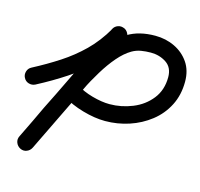

<svg xmlns="http://www.w3.org/2000/svg" viewBox="-94 -686 860 825"><g transform="rotate(15 336.5 -273.5)"><path d="M55 -249Q41 -242 26 -246.5Q11 -251 4 -265Q-3 -278 1.5 -293Q6 -308 20 -315Q81 -347 134 -381.5Q187 -416 232 -460Q277 -504 313 -566Q320 -579 335 -583Q350 -587 364 -580Q377 -572 381 -557Q385 -542 378 -528Q338 -461 289 -411.5Q240 -362 181 -323Q122 -284 55 -249Q55 -249 55 -249Q55 -249 55 -249ZM311 -564Q318 -578 332.5 -583Q347 -588 361 -581Q375 -574 380.5 -559.5Q386 -545 379 -531Q313 -394 246.5 -257Q180 -120 114 16Q107 30 92.5 35.5Q78 41 64 34Q50 27 44.5 12.5Q39 -2 46 -16Q113 -153 179 -290Q245 -427 311 -564Q311 -564 311 -564Q311 -564 311 -564ZM114 16Q107 30 92.5 35.5Q78 41 64 34Q50 27 44.5 12.5Q39 -2 46 -16Q64 -53 81.5 -89Q99 -125 116 -162Q142 -214 168 -266.5Q194 -319 223 -370Q256 -427 292 -476Q328 -525 377.5 -555Q427 -585 499 -585Q546 -585 585.5 -566Q625 -547 649 -512Q673 -477 673 -427Q673 -368 649 -321Q625 -274 583.5 -241.5Q542 -209 490.5 -192Q439 -175 384 -175Q338 -175 284 -190.5Q230 -206 192 -231Q192 -231 192 -231Q192 -231 192 -231Q180 -240 177 -255.5Q174 -271 182 -283Q191 -296 206 -299Q221 -302 234 -294Q263 -274 306 -262Q349 -250 384 -250Q436 -250 485.5 -270Q535 -290 566.5 -330Q598 -370 598 -427Q598 -470 568 -490Q538 -510 499 -510Q477 -510 456 -506.5Q435 -503 416 -492Q387 -475 359 -442.5Q331 -410 305.5 -368Q280 -326 257.5 -282Q235 -238 216.5 -198Q198 -158 184 -129Q166 -93 148.5 -56.5Q131 -20 114 16Q114 16 114 16Q114 16 114 16Z"/></g></svg>

Font: FRB American Cursive Guidelines Arrows Extrabold
Style: Bold Italic
Weight: 800
Italic angle: -25°
Version: Version 2.0;Modular Font Editor K font №1